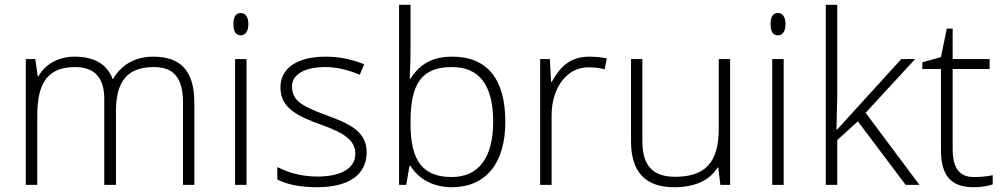

<svg xmlns="http://www.w3.org/2000/svg" viewBox="-20 -780 4234 810"><path d="M799.8 0V-347.2C799.8 -481.9 741.7 -541 626 -541C551.8 -541 491.7 -507.3 457 -446.8H455.1C431.2 -509.8 377.4 -541 293.9 -541C229 -541 171.4 -510.7 142.1 -458H139.2L128.9 -530.8H88.9V0H137.2V-293C137.2 -435.5 185.5 -497.1 296.9 -497.1C378.9 -497.1 419.9 -452.1 419.9 -362.8V0H469.2V-311C469.2 -439.5 520 -497.1 628.9 -497.1C712.4 -497.1 752 -451.7 752 -348.1V0Z M964.8 -678.2C964.8 -646.5 975.1 -630.9 995.6 -630.9C1015.6 -630.9 1027.8 -648.9 1027.8 -678.2C1027.8 -708 1015.6 -725.1 995.6 -725.1C975.1 -725.1 964.8 -709.5 964.8 -678.2ZM1020 -530.8H971.7V0H1020Z M1526.9 -138.2C1526.9 -162.1 1521.5 -182.6 1510.7 -200.2C1488.8 -235.4 1452.6 -259.3 1356.9 -293.9C1299.8 -314.5 1261.2 -333 1241.7 -349.6C1221.7 -366.2 1211.9 -388.2 1211.9 -416C1211.9 -466.8 1266.6 -497.1 1353 -497.1C1397.5 -497.1 1445.8 -486.3 1498 -464.8L1516.1 -508.8C1464.8 -530.3 1410.2 -541 1353 -541C1233.4 -541 1163.1 -491.7 1163.1 -412.1C1163.1 -361.8 1185.1 -329.1 1228 -301.8C1249.5 -287.6 1286.6 -271 1339.8 -252C1439 -216.8 1479 -184.1 1479 -130.9C1479 -72.8 1423.8 -35.2 1318.8 -35.2C1259.8 -35.2 1203.1 -48.3 1149.9 -75.2V-22.9C1191.4 -1 1248 9.8 1318.8 9.8C1451.7 9.8 1526.9 -43 1526.9 -138.2Z M1887.7 -541C1807.6 -541 1752.4 -512.2 1711.9 -448.2H1708.5L1710 -489.7C1711.4 -513.7 1711.9 -540 1711.9 -568.8V-759.8H1663.6V0H1693.8L1707.5 -80.1H1711.9C1747.1 -22.9 1810.1 9.8 1885.7 9.8C2028.8 9.8 2111.8 -89.8 2111.8 -266.1C2111.8 -445.8 2036.1 -541 1887.7 -541ZM1886.7 -497.1C2002.4 -497.1 2060.5 -420.4 2060.5 -267.1C2060.5 -117.2 2001.5 -33.2 1885.7 -33.2C1766.6 -33.2 1711.9 -97.7 1711.9 -257.8V-266.1C1711.9 -430.7 1761.7 -497.1 1886.7 -497.1Z M2467.8 -541C2397.5 -541 2351.6 -513.2 2308.1 -435.1H2304.7L2299.8 -530.8H2258.8V0H2307.1V-293C2307.1 -410.2 2371.6 -496.1 2461.9 -496.1C2485.8 -496.1 2508.8 -493.2 2530.8 -487.8L2540 -534.2C2514.2 -538.6 2490.2 -541 2467.8 -541Z M2642.1 -530.8V-184.1C2642.1 -54.7 2702.6 9.8 2823.2 9.8C2911.6 9.8 2972.7 -18.1 3007.3 -73.2H3010.3L3019 0H3060.1V-530.8H3012.2V-237.8C3012.2 -93.8 2954.6 -34.2 2828.1 -34.2C2733.9 -34.2 2689.9 -80.1 2689.9 -187V-530.8Z M3231 -678.2C3231 -646.5 3241.2 -630.9 3261.7 -630.9C3281.7 -630.9 3293.9 -648.9 3293.9 -678.2C3293.9 -708 3281.7 -725.1 3261.7 -725.1C3241.2 -725.1 3231 -709.5 3231 -678.2ZM3286.1 -530.8H3237.8V0H3286.1Z M3508.8 -232.9 3512.2 -378.9V-759.8H3463.9V0H3512.2V-189L3599.1 -268.1L3800.8 0H3858.9L3631.8 -304.2L3840.8 -530.8H3782.2L3511.2 -232.9Z M4087.9 -33.2C4026.9 -33.2 3999 -71.3 3999 -152.8V-488.8H4154.8V-530.8H3999V-659.2H3974.1L3949.7 -539.1L3871.1 -517.1V-488.8H3949.7V-146C3949.7 -38.6 3993.2 9.8 4086.9 9.8C4117.7 9.8 4144.5 5.9 4168 -2V-41C4145 -35.6 4118.7 -33.2 4087.9 -33.2Z"/></svg>

Font: Open Sans 300
Style: Regular
Weight: 300
Foundry: Ascender Corporation
Version: Version 1.100;PS 001.100;hotconv 1.0.88;makeotf.lib2.5.64775